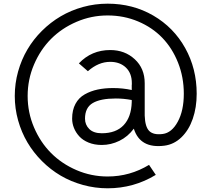

<svg xmlns="http://www.w3.org/2000/svg" viewBox="-20 -765 1150 1041"><path d="M788.1 128.9 824.7 183.1Q705.1 255.9 563.5 255.9Q495.1 255.9 429.7 237.8Q364.3 219.7 309.1 187.3Q253.9 154.8 207.5 108.4Q161.1 62 128.7 7.1Q96.2 -47.9 78.1 -112.5Q60.1 -177.2 60.1 -244.6Q60.1 -312.5 78.1 -377.2Q96.2 -441.9 128.7 -496.8Q161.1 -551.8 207.5 -597.9Q253.9 -644 309.1 -676.5Q364.3 -709 429.7 -727.1Q495.1 -745.1 563.5 -745.1Q700.2 -745.1 811 -680.7Q921.9 -616.2 984.1 -504.4Q1046.4 -392.6 1046.4 -256.8Q1046.4 -182.1 1025.1 -120.8Q1003.9 -59.6 963.9 -20.8Q923.8 18.1 871.1 24.9Q739.7 41.5 705.6 -67.4Q673.3 -23.9 627.4 -1.5Q581.5 21 531.7 21Q492.2 21 460.4 8.1Q428.7 -4.9 409.7 -25.9Q390.6 -46.9 380.9 -71.5Q371.1 -96.2 371.1 -121.6Q371.1 -168.5 389.2 -201.9Q407.2 -235.4 439.5 -253.4Q471.7 -271.5 509.5 -279.5Q547.4 -287.6 593.8 -287.6Q646 -287.6 694.3 -276.9V-305.7H694.8V-314Q694.8 -368.2 662.4 -398.9Q629.9 -429.7 577.6 -429.7Q513.7 -429.7 456.5 -378.9L407.7 -421.4Q476.1 -493.7 577.6 -493.7Q656.7 -493.7 710.7 -443.8Q764.6 -394 764.6 -314V-138.2Q766.6 -76.7 789.6 -54.4Q812.5 -32.2 862.3 -38.6Q911.1 -44.9 943.8 -105Q976.6 -165 976.6 -256.8Q976.6 -346.7 945.3 -425.3Q914.1 -503.9 859.9 -560.1Q805.7 -616.2 728.8 -648.7Q651.9 -681.2 563.5 -681.2Q475.1 -681.2 395 -646.7Q314.9 -612.3 256.8 -554Q198.7 -495.6 164.3 -414.8Q129.9 -334 129.9 -244.6Q129.9 -155.3 164.3 -74.5Q198.7 6.3 256.8 64.7Q314.9 123 395 157.5Q475.1 191.9 563.5 191.9Q684.1 191.9 788.1 128.9ZM531.7 -42.5Q608.9 -42.5 650.4 -86.4Q691.9 -130.4 694.3 -211.4V-222.7Q650.9 -231 607.9 -231Q524.9 -231 482.9 -206.3Q440.9 -181.6 440.9 -121.6Q440.9 -88.4 464.1 -65.4Q487.3 -42.5 531.7 -42.5Z"/></svg>

Font: LilGrotesk
Style: Regular
Weight: 400
Designer: BSozoo
Foundry: BSozoo
Version: Version 1.004;PS 001.004;hotconv 1.0.70;makeotf.lib2.5.58329